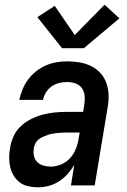

<svg xmlns="http://www.w3.org/2000/svg" viewBox="-20 -789 540 817"><path d="M141 8Q120 8 100 3.5Q80 -1 64.5 -12.5Q49 -24 38.5 -41Q28 -58 23.5 -77.5Q19 -97 19 -118Q19 -139 23 -160Q27 -185 38 -209.5Q49 -234 69 -252.5Q89 -271 113.5 -283Q138 -295 163 -301.5Q188 -308 213.5 -310.5Q239 -313 265 -313H334L339 -347Q342 -365 340 -383Q338 -401 328 -414.5Q318 -428 301 -434Q284 -440 266 -440Q249 -440 232 -436Q215 -432 200 -421.5Q185 -411 175.5 -395.5Q166 -380 163 -364H62Q67 -386 76 -408.5Q85 -431 99.5 -450.5Q114 -470 133.5 -485.5Q153 -501 175 -510.5Q197 -520 220 -524Q243 -528 266 -528Q293 -528 319 -523.5Q345 -519 367.5 -508Q390 -497 407 -478.5Q424 -460 432.5 -436Q441 -412 442 -385.5Q443 -359 438 -332L383 0H282L296 -88Q284 -67 267.5 -48.5Q251 -30 230.5 -17Q210 -4 187 2Q164 8 141 8ZM195 -80Q218 -80 240.5 -89.5Q263 -99 279 -117Q295 -135 303.5 -157.5Q312 -180 315 -202L319 -225H265Q254 -225 244 -224.5Q234 -224 223.5 -223Q213 -222 202.5 -220Q192 -218 182 -214.5Q172 -211 162 -206.5Q152 -202 143.5 -195Q135 -188 130 -178Q125 -168 124 -157Q121 -141 124.5 -125.5Q128 -110 138.5 -99.5Q149 -89 164 -84.5Q179 -80 195 -80ZM244 -584 139 -716 213 -764 298 -640 425 -769 488 -711 337 -584Z"/></svg>

Font: Iosevka SS04 Semibold Oblique
Style: Regular
Weight: 600
Italic angle: -9°
Monospace: yes
Designer: Belleve Invis
Foundry: Belleve Invis
Version: Version 19.0.0; ttfautohint (v1.8.4)